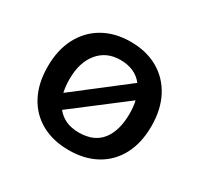

<svg xmlns="http://www.w3.org/2000/svg" viewBox="-137 -802 1025 985"><g transform="rotate(30 375.0 -309.5)"><path d="M375 11Q282 11 213 -27Q144 -65 106 -136.5Q68 -208 68 -308Q68 -406 106 -478.5Q144 -551 213 -590.5Q282 -630 375 -630Q468 -630 537 -590.5Q606 -551 644 -478.5Q682 -406 682 -308Q682 -208 644 -136.5Q606 -65 537 -27Q468 11 375 11ZM197 -308Q197 -265 205 -230L508 -464Q486 -493 452.5 -508Q419 -523 375 -523Q293 -523 245 -464.5Q197 -406 197 -308ZM375 -93Q464 -93 508.5 -149.5Q553 -206 553 -308Q553 -348 545 -382L243 -151Q289 -93 375 -93Z"/></g></svg>

Font: Inconsolata ExtraExpanded ExtraBold
Style: Regular
Weight: 800
Width: 8
Monospace: yes
Designer: Raph Levien, Cyreal, Brenton Simpson
Foundry: Raph Levien, Cyreal, Google
Version: Version 3.001; ttfautohint (v1.8.2.53-6de2)